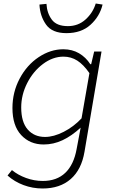

<svg xmlns="http://www.w3.org/2000/svg" viewBox="-20 -822 645 1095"><path d="M23 179 48 148Q82 176 128.5 193Q175 210 224 210Q304 210 352.5 163.5Q401 117 417 28L440 -94Q389 -47 337 -22.5Q285 2 229 2Q151 2 101 -51.5Q51 -105 51 -206Q51 -296 92 -373.5Q133 -451 200.5 -496Q268 -541 341 -541Q392 -541 431 -518Q470 -495 495 -456H500L517 -528H559L462 43Q445 145 383.5 199Q322 253 223 253Q166 253 114 233.5Q62 214 23 179ZM445 -147 490 -405Q456 -454 420.5 -476.5Q385 -499 342 -499Q281 -499 225 -457Q169 -415 135 -348Q101 -281 101 -209Q101 -126 138 -83.5Q175 -41 237 -41Q286 -41 343 -70Q400 -99 445 -147ZM205 -796 245 -800Q248 -747 275.5 -710Q303 -673 367 -673Q426 -673 468 -711Q510 -749 526 -802L565 -796Q549 -729 496.5 -681Q444 -633 359 -633Q277 -633 242.5 -682Q208 -731 205 -796Z"/></svg>

Font: Nebula Sans Light
Style: Regular
Weight: 300
Italic angle: -9°
Designer: Paul D. Hunt for Adobe (as Source Sans)
Foundry: Nebula Entertainment & Broadcasting LLC
Version: Version 1.010